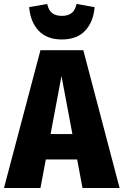

<svg xmlns="http://www.w3.org/2000/svg" viewBox="-37 -948 623 968"><path d="M379 0 352 -144H194L167 0H-17L167 -695H383L566 0ZM218 -272H328L273 -565ZM110 -912 201 -928Q208 -896 226 -882Q244 -868 275 -868Q306 -868 324 -882Q342 -896 349 -928L440 -912Q434 -838 392.5 -793.5Q351 -749 275 -749Q199 -749 157.5 -793.5Q116 -838 110 -912Z"/></svg>

Font: Fira Sans Condensed ExtraBold
Style: Regular
Weight: 800
Width: 3
Designer: Carrois Corporate & Edenspiekermann AG
Foundry: Carrois Corporate GbR & Edenspiekermann AG
Version: Version 4.203